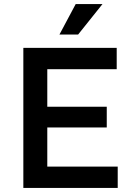

<svg xmlns="http://www.w3.org/2000/svg" viewBox="-20 -926 666 946"><path d="M95 0V-690H555V-585H213V-400H506V-298H213V-105H560V0ZM273 -756 353 -906H485L365 -756Z"/></svg>

Font: Radio Canada Medium
Style: Regular
Weight: 500
Designer: Charles Daoud, Etienne Aubert Bonn, Alexandre Saumier Demers, Jacques Le Bailly
Foundry: Radio-Canada
Version: Version 2.104; ttfautohint (v1.8.4.7-5d5b);gftools[0.9.28.de